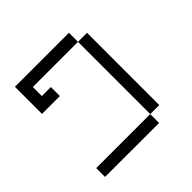

<svg xmlns="http://www.w3.org/2000/svg" viewBox="-86 -305 367 367"><g transform="rotate(-45 97.5 -122.0)"><path d="M0 0V-23.9H146V0ZM146 -23.9V-219.2H170.4V-23.9ZM0 -170.4V-243.7H146V-219.2H23.9V-194.8H48.3V-170.4Z"/></g></svg>

Font: FS Mondwest Regular
Style: Regular
Weight: 400
Designer: NZWStudios2024
Foundry: https://fontstruct.com
Version: Version 1.0